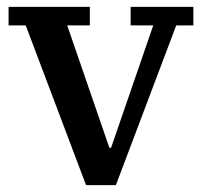

<svg xmlns="http://www.w3.org/2000/svg" viewBox="-20 -540 589 560"><path d="M55 -466H5V-520H242V-466H176L299 -109H304L427 -466H361V-520H544V-466H494L318 0H231Z"/></svg>

Font: IBM Plex Serif Medium
Style: Regular
Weight: 500
Designer: Mike Abbink, Paul van der Laan, Pieter van Rosmalen
Foundry: Bold Monday
Version: Version 2.5